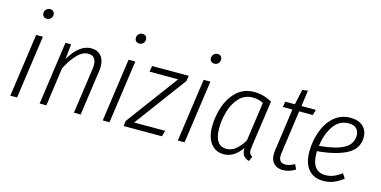

<svg xmlns="http://www.w3.org/2000/svg" viewBox="-74 -1139 3049 1537"><g transform="rotate(15 1450.5 -370.5)"><path d="M187 -523 113 0H57L131 -523ZM142 -707Q142 -726 155 -739Q168 -752 187 -752Q204 -752 214 -741.5Q224 -731 224 -715Q224 -696 211.5 -683Q199 -670 180 -670Q163 -670 152.5 -680Q142 -690 142 -707Z M696 -410Q696 -394 693 -374L640 0H584L637 -372Q640 -392 640 -407Q640 -486 574 -486Q527 -486 483 -440Q439 -394 400 -318L356 0H300L374 -523H421L408 -398Q488 -534 585 -534Q637 -534 666.5 -501.5Q696 -469 696 -410Z M953 -523 879 0H823L897 -523ZM908 -707Q908 -726 921 -739Q934 -752 953 -752Q970 -752 980 -741.5Q990 -731 990 -715Q990 -696 977.5 -683Q965 -670 946 -670Q929 -670 918.5 -680Q908 -690 908 -707Z M1395 -523 1389 -479 1070 -49H1327L1314 0H996L1002 -44L1321 -474H1084L1092 -523Z M1575 -523 1501 0H1445L1519 -523ZM1530 -707Q1530 -726 1543 -739Q1556 -752 1575 -752Q1592 -752 1602 -741.5Q1612 -731 1612 -715Q1612 -696 1599.5 -683Q1587 -670 1568 -670Q1551 -670 1540.5 -680Q1530 -690 1530 -707Z M2085 -494 2031 -114Q2027 -84 2027 -76Q2027 -58 2033.5 -47Q2040 -36 2055 -29L2037 11Q2006 2 1990.5 -18.5Q1975 -39 1976 -80Q1912 11 1828 11Q1759 11 1720 -40Q1681 -91 1681 -179Q1681 -262 1708 -343.5Q1735 -425 1792.5 -479.5Q1850 -534 1937 -534Q1979 -534 2014 -524Q2049 -514 2085 -494ZM1739 -180Q1739 -109 1764 -72.5Q1789 -36 1837 -36Q1878 -36 1912.5 -63.5Q1947 -91 1979 -143L2025 -467Q1986 -488 1937 -488Q1870 -488 1825.5 -441Q1781 -394 1760 -323Q1739 -252 1739 -180Z M2273 -119Q2271 -101 2271 -95Q2271 -37 2325 -37Q2360 -37 2401 -61L2420 -21Q2370 11 2318 11Q2270 11 2242.5 -16.5Q2215 -44 2215 -94Q2215 -101 2217 -121L2267 -477H2188L2195 -523H2275L2303 -650L2348 -655L2330 -523H2449L2436 -477H2323Z M2543 -206V-188Q2543 -111 2573 -74.5Q2603 -38 2656 -38Q2692 -38 2723 -50.5Q2754 -63 2790 -89L2815 -51Q2776 -20 2736.5 -4.5Q2697 11 2652 11Q2572 11 2528.5 -41Q2485 -93 2485 -187Q2485 -271 2512.5 -351Q2540 -431 2596.5 -482.5Q2653 -534 2736 -534Q2802 -534 2839 -499.5Q2876 -465 2876 -411Q2876 -315 2788.5 -267.5Q2701 -220 2543 -206ZM2547 -251Q2684 -263 2751 -300Q2818 -337 2818 -409Q2818 -444 2797 -465.5Q2776 -487 2733 -487Q2653 -487 2606.5 -418Q2560 -349 2547 -251Z"/></g></svg>

Font: Fira Sans Condensed Light
Style: Italic
Weight: 300
Width: 3
Italic angle: -8°
Designer: Carrois Corporate & Edenspiekermann AG
Foundry: Carrois Corporate GbR & Edenspiekermann AG
Version: Version 4.203